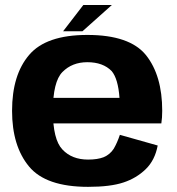

<svg xmlns="http://www.w3.org/2000/svg" viewBox="-20 -738 706 764"><path d="M330.5 5.5V-103Q266 -103 228.5 -143Q190.5 -182.5 190.5 -296.5Q190.5 -413 228.5 -451.5Q267 -490.5 327.5 -490.5Q390 -490.5 424.5 -455Q450 -424.5 455.5 -348.5H175V-247H622Q625.5 -269.5 625.5 -297Q625.5 -437.5 561 -518.5Q496 -599 327.5 -599Q163.5 -599 96 -519.5Q28 -440 28 -297Q28 -157 95.5 -75.5Q162.5 5.5 330.5 5.5ZM330.5 -103V5.5Q419.5 5.5 471.5 -12Q523 -29 560 -65Q596.5 -100.5 607.5 -159L457 -201.5Q446.5 -170 432.5 -146Q417.5 -123 392.5 -112.5Q368 -103 330.5 -103ZM231 -613.5H308L425 -718H311.5Z"/></svg>

Font: Anybody Thin
Style: Bold
Weight: 700
Version: Version 1.113;gftools[0.9.25]